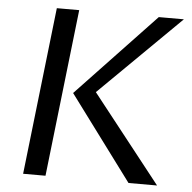

<svg xmlns="http://www.w3.org/2000/svg" viewBox="-51 -766 816 818"><g transform="rotate(5 356.5 -357.5)"><path d="M173.3 0H77.6L159.2 -715.3H254.9ZM528.3 0 259.8 -361.3 595.2 -715.3H702.6L356 -373.5L650.4 0Z"/></g></svg>

Font: Proza Libre
Style: Italic
Weight: 400
Designer: Jasper de Waard
Foundry: Jasper de Waard
Version: Version 1.000; ttfautohint (v1.4.1.8-43bc)